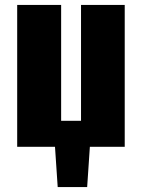

<svg xmlns="http://www.w3.org/2000/svg" viewBox="-20 -598 579 782"><path d="M215 164 204 0H50V-578H229V-106H310V-578H488V0H346L335 164Z"/></svg>

Font: Oswald Heavy
Style: Regular
Weight: 400
Designer: Vernon Adams
Foundry: Vernon Adams
Version: Version 4.101